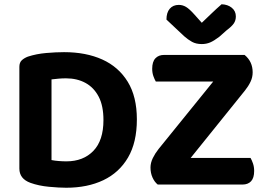

<svg xmlns="http://www.w3.org/2000/svg" viewBox="-20 -867 1248 902"><path d="M466 -303Q466 -207 418.5 -158Q371 -109 292 -109Q275 -109 256 -110.5Q237 -112 222 -115V-494Q239 -496 255.5 -497.5Q272 -499 290 -499Q342 -499 381.5 -477.5Q421 -456 443.5 -413Q466 -370 466 -303ZM623 -306Q623 -413 580 -483Q537 -553 460.5 -587.5Q384 -622 281 -622Q243 -622 197 -618Q151 -614 111 -601Q93 -594 82 -583.5Q71 -573 71 -553V-75Q71 -27 123 -8Q162 6 210 10.5Q258 15 291 15Q391 15 465.5 -20.5Q540 -56 581.5 -127Q623 -198 623 -306ZM725 -167 1083 -609H1129Q1167 -578 1167 -527Q1167 -504 1157 -483Q1147 -462 1131 -442L775 0H721Q706 -12 696.5 -33Q687 -54 687 -80Q687 -102 698 -124.5Q709 -147 725 -167ZM741 0 812 -125H1157Q1163 -115 1168.5 -99Q1174 -83 1174 -64Q1174 -31 1159.5 -15.5Q1145 0 1119 0ZM1100 -609 1044 -484H712Q706 -494 700.5 -509.5Q695 -525 695 -544Q695 -577 710 -593Q725 -609 751 -609ZM928 -760Q951 -782 974.5 -804.5Q998 -827 1021 -847Q1050 -846 1069 -830.5Q1088 -815 1088 -790Q1088 -771 1078.5 -757Q1069 -743 1045 -725L1010 -694Q985 -675 967 -667.5Q949 -660 928 -660Q901 -660 882 -670.5Q863 -681 845 -697L762 -775Q762 -808 777.5 -826Q793 -844 820 -844Q838 -844 854 -834.5Q870 -825 894 -798Z"/></svg>

Font: Baloo Bhaijaan 2
Style: Bold
Weight: 700
Designer: Sanskriti Dholi, Noopur Datye and Ek Type
Foundry: Ek Type
Version: Version 1.701